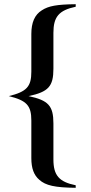

<svg xmlns="http://www.w3.org/2000/svg" viewBox="-20 -718 434 913"><path d="M340 163C261 147 234 116 234 40V-131C234 -215 210 -241 116 -261C210 -281 234 -307 234 -391V-562C234 -638 260 -669 340 -686V-698C251 -697 211 -690 179 -669C145 -648 129 -611 129 -556V-377C129 -306 107 -282 22 -261C107 -240 129 -216 129 -145V34C129 82 141 115 167 137C197 164 241 174 340 175Z"/></svg>

Font: XITS Math
Style: Bold
Weight: 700
Designer: MicroPress Inc., with final additions and corrections provided by Coen Hoffman, Elsevier (retired)
Version: Version 1.105